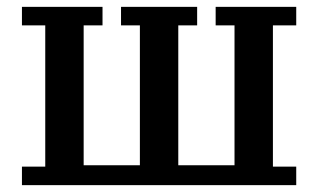

<svg xmlns="http://www.w3.org/2000/svg" viewBox="-20 -540 928 560"><path d="M44 -54H112V-466H44V-520H279V-466H224V-58H388V-466H333V-520H555V-466H500V-58H664V-466H609V-520H844V-466H776V-54H844V0H44Z"/></svg>

Font: IBM Plex Serif Medium
Style: Regular
Weight: 500
Designer: Mike Abbink, Paul van der Laan, Pieter van Rosmalen
Foundry: Bold Monday
Version: Version 2.5